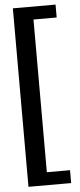

<svg xmlns="http://www.w3.org/2000/svg" viewBox="-61 -783 409 978"><g transform="rotate(-5 143.5 -294.5)"><path d="M43.9 -751H262.2V-685.1H143.6V95.7H262.2V161.6H43.9Z"/></g></svg>

Font: Basic
Style: Regular
Weight: 400
Designer: Magnus Gaarde
Foundry: Magnus Gaarde
Version: Version 1.003; ttfautohint (v1.1) -l 6 -r 16 -G 0 -x 16 -D l